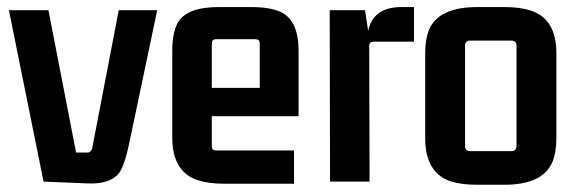

<svg xmlns="http://www.w3.org/2000/svg" viewBox="-20 -507 1615 536"><path d="M339.8 -102.5 418.9 -478.5H311.5L237.3 -92.8Q233.4 -82 225.6 -81.1H192.4L115.2 -478.5H4.9L101.6 0L221.7 4.9Q291 8.8 315.4 -28.3Q329.1 -51.8 339.8 -102.5Z M800.8 5.9V-86.9H583Q571.3 -86.9 571.3 -98.6V-182.6H813.5V-365.2Q813.5 -450.2 763.7 -473.6Q733.4 -487.3 681.6 -487.3H590.8Q500 -487.3 475.6 -442.4Q460.9 -414.1 460.9 -365.2V-123Q460.9 -27.3 532.2 -3.9Q562.5 5.9 606.4 5.9ZM571.3 -385.7Q571.3 -397.5 583 -397.5H693.4Q705.1 -397.5 705.1 -385.7V-261.7H571.3Z M1098.6 -487.3Q1021.5 -486.3 1007.8 -420.9L999 -478.5H900.4L901.4 0H1011.7L1010.7 -378.9Q1010.7 -390.6 1022.5 -390.6H1135.7V-487.3Z M1410.2 -393.6Q1420.9 -391.6 1421.9 -382.8V-96.7Q1419.9 -85.9 1410.2 -85H1290Q1279.3 -86.9 1278.3 -96.7V-382.8Q1280.3 -392.6 1290 -393.6ZM1167 -121.1Q1167 -25.4 1237.3 -1Q1267.6 8.8 1312.5 8.8H1387.7Q1496.1 8.8 1522.5 -55.7Q1533.2 -82 1533.2 -121.1V-358.4Q1533.2 -454.1 1461.9 -477.5Q1431.6 -487.3 1387.7 -487.3H1312.5Q1203.1 -487.3 1176.8 -421.9Q1167 -395.5 1167 -358.4Z"/></svg>

Font: Gemunu Libre
Style: Bold
Weight: 700
Designer: Pushpananda Ekanayake, Sol Matas, Kosala Senevirathne
Foundry: Mooniak
Version: Version 1.001